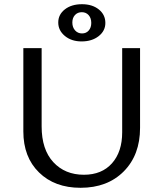

<svg xmlns="http://www.w3.org/2000/svg" viewBox="-20 -887 777 913"><path d="M368 -690Q320 -690 288.5 -716Q257 -742 257 -780Q257 -818 288.5 -842.5Q320 -867 370 -867Q419 -867 450 -842Q481 -817 481 -778Q481 -740 449 -715Q417 -690 368 -690ZM414 -778Q414 -801 401.5 -815Q389 -829 369 -829Q349 -829 336.5 -815.5Q324 -802 324 -780Q324 -757 337 -742.5Q350 -728 370 -728Q390 -728 402 -742Q414 -756 414 -778ZM363 6Q240 6 165.5 -67Q91 -140 91 -262V-658H178V-286Q178 -176 233.5 -116Q289 -56 379 -56Q464 -56 512.5 -110.5Q561 -165 561 -258V-658H646V-279Q646 -150 568.5 -72Q491 6 363 6Z"/></svg>

Font: EauTestInfant Medium
Style: Regular
Weight: 500
Designer: Christian Thalmann (Catharsis Fonts)
Version: Version 0.001;PS 000.001;hotconv 1.0.88;makeotf.lib2.5.64775